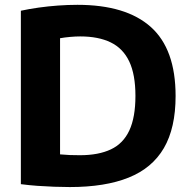

<svg xmlns="http://www.w3.org/2000/svg" viewBox="-20 -768 790 796"><path d="M269.5 7.5Q238.5 7.5 204.5 6.2Q170.5 5 135.5 2.5Q100.5 0 66.5 -4.5V-723.5Q101 -731 140.2 -736.5Q179.5 -742 220.5 -745Q261.5 -748 301 -748Q502.5 -748 605.2 -656.2Q708 -564.5 708 -370Q708 -237.5 659.5 -154.2Q611 -71 513.5 -31.8Q416 7.5 269.5 7.5ZM311.5 -124.5Q388.5 -124.5 439.8 -148.8Q491 -173 516.2 -227.2Q541.5 -281.5 541.5 -370.5Q541.5 -459 515.8 -513.2Q490 -567.5 439 -592.2Q388 -617 312.5 -617Q293.5 -617 271 -615Q248.5 -613 229 -609.5V-128Q249.5 -126 269.8 -125.2Q290 -124.5 311.5 -124.5Z"/></svg>

Font: Encode Sans SC Condensed Thin
Style: Bold
Weight: 700
Version: Version 3.002